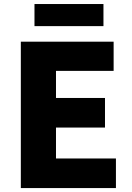

<svg xmlns="http://www.w3.org/2000/svg" viewBox="-20 -956 670 976"><path d="M85.9 0V-744.1H557.6V-595.7H264.6V-458H513.7V-307.6H264.6V-150.4H569.3V0ZM155.3 -823.2V-935.5H505.9V-823.2Z"/></svg>

Font: Gen Shin Gothic Heavy
Style: Bold
Weight: 900
Designer: [Source Han Sans]
Ryoko NISHIZUKA  (kana & ideographs); Paul D. Hunt (Latin, Greek & Cyrillic); Wenlong ZHANG  (bopomofo
Version: Version 1.002.20150607